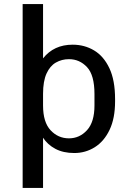

<svg xmlns="http://www.w3.org/2000/svg" viewBox="-20 -740 640 941"><path d="M91 181V-720H191V-454Q244 -521 336 -521Q394 -521 441 -493Q488 -465 516 -406Q544 -347 544 -254V-243Q544 -160 517 -103.5Q490 -47 444.5 -18.5Q399 10 344 10Q290 10 251.5 -10.5Q213 -31 191 -65V181ZM318 -62Q370 -62 406.5 -102Q443 -142 443 -223V-279Q443 -372 406.5 -411Q370 -450 318 -450Q283 -450 254 -433.5Q225 -417 208 -379.5Q191 -342 191 -280V-223Q191 -141 228 -101.5Q265 -62 318 -62Z"/></svg>

Font: Chivo Mono
Style: Regular
Weight: 400
Monospace: yes
Designer: Hector Gatti
Foundry: Omnibus-Type
Version: Version 1.008; ttfautohint (v1.8.4.7-5d5b)